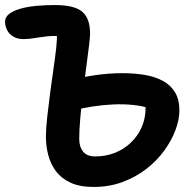

<svg xmlns="http://www.w3.org/2000/svg" viewBox="-29 -732 772 761"><path d="M342 9Q287 9 250.5 -8Q214 -25 193 -53Q172 -81 162.5 -116.5Q153 -152 153 -189Q153 -222 158 -267Q163 -312 169.5 -362Q176 -412 183 -459.5Q190 -507 194 -543.5Q198 -580 196 -599L213 -588Q185 -591 158.5 -588Q132 -585 108 -581Q84 -577 64 -577Q41 -577 24.5 -586.5Q8 -596 -0.5 -612Q-9 -628 -9 -646Q-9 -664 7 -676.5Q23 -689 50 -697Q77 -705 112.5 -708.5Q148 -712 188 -712Q266 -712 297 -685.5Q328 -659 328 -599Q328 -585 323.5 -548.5Q319 -512 312.5 -463Q306 -414 299.5 -361.5Q293 -309 289 -261.5Q285 -214 285 -182Q285 -150 300.5 -131Q316 -112 348 -112Q391 -112 427 -126.5Q463 -141 490.5 -167.5Q518 -194 533 -229Q548 -264 548 -304Q548 -314 547.5 -323.5Q547 -333 545 -342L569 -301Q538 -312 499 -316Q460 -320 418.5 -318Q377 -316 338.5 -310Q300 -304 269 -296L239 -412Q284 -424 341.5 -433Q399 -442 457 -442Q504 -442 545 -435Q586 -428 616.5 -411.5Q647 -395 664.5 -366.5Q682 -338 682 -294Q682 -258 666.5 -216.5Q651 -175 622 -135Q593 -95 551 -62.5Q509 -30 456.5 -10.5Q404 9 342 9Z"/></svg>

Font: Shantell Sans SemiBold
Style: Regular
Weight: 600
Designer: Stephen Nixon, Anya Danilova, Shantell Martin
Foundry: Arrow Type
Version: Version 1.011;[c5ecc13dd]